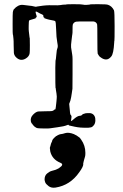

<svg xmlns="http://www.w3.org/2000/svg" viewBox="-20 -588 587 913"><path d="M290 45Q307 40 332 50Q335 52 335.5 52Q336 52 339.5 54Q343 56 344.5 56.5Q346 57 351.5 61.5Q357 66 358 66Q359 66 366 76Q386 104 386 139Q386 152 384.5 156Q383 160 382.5 163Q382 166 380 171.5Q378 177 377.5 181Q377 185 376 188.5Q375 192 376 193Q376 205 357 231Q314 293 244 304Q224 307 211 297Q198 287 195 279Q192 271 192 265Q192 247 204 237Q216 227 226.5 224.5Q237 222 244 219.5Q251 217 261 211Q287 194 267 186Q228 170 219 132L217 115L220 105Q220 105 221.5 99Q223 93 225.5 88.5Q228 84 228 82Q228 75 247 59L250 58Q250 58 252 56.5Q254 55 254.5 55Q255 55 260 52.5Q265 50 271.5 49.5Q278 49 290 45ZM149 -501 147 -500Q146 -500 140.5 -498Q135 -496 127 -494Q119 -492 118 -489.5Q117 -487 116.5 -466Q116 -445 117 -440Q118 -435 119 -423Q120 -411 120.5 -410Q121 -409 121.5 -407Q122 -405 122 -373.5Q122 -342 121 -335Q119 -320 103 -310Q77 -294 55 -317Q47 -326 46 -336.5Q45 -347 45 -371.5Q45 -396 44 -403.5Q43 -411 42.5 -417.5Q42 -424 41 -424Q40 -424 40 -473.5Q40 -523 41 -529.5Q42 -536 44 -540.5Q46 -545 47 -545Q48 -545 51 -548.5Q54 -552 54.5 -552.5Q55 -553 61 -557Q75 -567 91.5 -564.5Q108 -562 120 -561Q132 -560 139 -558Q146 -556 148.5 -556Q151 -556 152.5 -556Q154 -556 154 -556.5Q154 -557 155 -557Q156 -557 156 -557Q156 -557 170 -559Q200 -564 229.5 -563Q259 -562 268.5 -564Q278 -566 286.5 -566Q295 -566 295.5 -567Q296 -568 332.5 -568Q369 -568 375 -566Q381 -564 393 -565Q405 -566 406 -566Q407 -566 407.5 -567Q408 -568 448 -568Q488 -568 494 -565Q512 -559 522 -539Q525 -531 525 -464Q525 -397 524 -394.5Q523 -392 523 -385Q520 -333 509.5 -320Q499 -307 488 -305.5Q477 -304 465 -311Q453 -318 449.5 -324.5Q446 -331 444.5 -333Q443 -335 443 -401.5Q443 -468 442 -471Q439 -484 424 -486Q419 -486 384 -486Q349 -486 342.5 -485Q336 -484 331.5 -479.5Q327 -475 326 -470.5Q325 -466 325 -447.5Q325 -429 324 -425.5Q323 -422 323 -419.5Q323 -417 320 -395Q317 -373 318 -363Q323 -333 323.5 -327.5Q324 -322 324.5 -319Q325 -316 325 -307Q325 -296 325 -232Q325 -168 324.5 -166Q324 -164 323 -156Q322 -148 321.5 -145.5Q321 -143 318.5 -126.5Q316 -110 309 -94Q311 -80 312 -64Q313 -48 314.5 -44.5Q316 -41 317 -41Q318 -41 318 -39.5Q318 -38 319.5 -36.5Q321 -35 319 -23.5Q317 -12 318 -12Q320 -12 329 -20Q347 -36 357 -37Q367 -38 367.5 -39.5Q368 -41 369 -41Q370 -41 371 -41.5Q372 -42 371 -43L372 -44L373 -45Q387 -49 387.5 -49.5Q388 -50 396 -50Q421 -53 430 -35Q434 -27 433.5 -14.5Q433 -2 427 6.5Q421 15 413 17.5Q405 20 382.5 19.5Q360 19 349 17Q338 15 335 14.5Q332 14 326 12.5Q320 11 310 9H309L307 7H306Q307 6 305.5 5.5Q304 5 299 7Q285 13 254 17Q223 21 219 22Q215 23 192 23Q159 23 153.5 20Q148 17 145.5 15Q143 13 141 11Q135 5 135 4Q135 3 133.5 1Q132 -1 131 -1Q130 -1 127 -10Q123 -28 137 -42.5Q151 -57 162.5 -58Q174 -59 197.5 -59Q221 -59 227 -60Q233 -61 237 -65Q241 -69 242 -68Q244 -65 245.5 -79.5Q247 -94 247.5 -97Q248 -100 248.5 -106.5Q249 -113 249.5 -118Q250 -123 250 -129Q250 -135 248.5 -144Q247 -153 246 -159.5Q245 -166 245 -168Q245 -170 244 -170Q243 -172 243 -267L244 -299Q246 -305 247.5 -325Q249 -345 250 -348Q251 -351 251.5 -354Q252 -357 254 -362Q256 -370 252 -389Q248 -408 247 -447Q246 -486 242 -488Q238 -490 226 -492Q214 -494 204 -497Q194 -500 193.5 -500.5Q193 -501 192 -501Q191 -501 191 -503Q191 -505 188 -505Q187 -505 187.5 -507Q188 -509 186.5 -509Q185 -509 186 -512.5Q187 -516 181 -519Q169 -524 161 -529Q153 -534 150.5 -533Q148 -532 150.5 -524Q153 -516 154 -512.5Q155 -509 154.5 -508.5Q154 -508 153.5 -506.5Q153 -505 151.5 -505Q150 -505 150 -503Q150 -501 149 -501Z"/></svg>

Font: TT2020 Style E
Style: Regular
Weight: 400
Version: Version 00.2